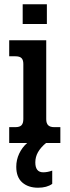

<svg xmlns="http://www.w3.org/2000/svg" viewBox="-20 -668 325 897"><path d="M199 -556H86V-648H199ZM145 91Q145 137 182 137Q202 137 224 129V191Q199 209 158 209Q112 209 84 184.5Q56 160 56 111Q56 79 69.5 50Q83 21 107 0H23V-74H52Q72 -74 80.5 -83Q89 -92 89 -112V-369Q89 -388 80.5 -396.5Q72 -405 52 -405H23V-480H196V-111Q196 -92 205 -83Q214 -74 233 -74H262V0H195Q170 21 157.5 43Q145 65 145 91Z"/></svg>

Font: Pridi
Style: Regular
Weight: 400
Designer: Katatrad Team
Foundry: CadsonDemak
Version: Version 1.001